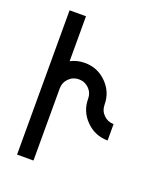

<svg xmlns="http://www.w3.org/2000/svg" viewBox="-123 -726 681 806"><g transform="rotate(20 217.5 -322.5)"><path d="M122.1 0H48.8V-644.5H122.1V-443.8Q150.9 -459 185.5 -459Q242.2 -459 282.2 -418.9Q322.3 -378.9 322.3 -322.3Q322.3 -295.9 340.8 -277.3Q359.4 -258.8 385.7 -258.8V-185.5Q329.1 -185.5 289.1 -225.6Q249 -265.6 249 -322.3Q249 -348.6 230.5 -367.2Q211.9 -385.7 185.5 -385.7Q159.2 -385.7 140.6 -367.2Q122.1 -348.6 122.1 -322.3Z"/></g></svg>

Font: Catrinity
Style: Regular
Weight: 400
Designer: Alexander Lange
Foundry: High-Logic / Made with FontCreator
Version: Version 2.090;May 20, 2024;FontCreator 15.0.0.2974 64-bit